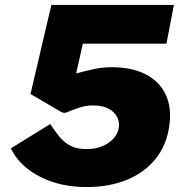

<svg xmlns="http://www.w3.org/2000/svg" viewBox="-20 -743 746 774"><path d="M329 11Q253.5 11 192.2 -9.5Q131 -30 87.8 -65.2Q44.5 -100.5 24 -145L182.5 -243Q200.5 -215.5 219 -192.5Q237.5 -169.5 263.2 -155.8Q289 -142 328 -142Q381.5 -142 417.8 -167.5Q454 -193 459 -229Q462.5 -251.5 451.8 -272Q441 -292.5 417 -305.2Q393 -318 355 -318Q339.5 -318 325 -315.5Q310.5 -313 293.8 -307.2Q277 -301.5 253.5 -292Q242.5 -287.5 238.5 -287.8Q234.5 -288 224.5 -293L103 -364L187 -723H681L651 -567H314L287 -447Q332 -459 363.2 -465.5Q394.5 -472 432.5 -472Q511 -472 566.2 -444Q621.5 -416 647.2 -363.2Q673 -310.5 662.5 -236Q652 -158.5 607.8 -103.2Q563.5 -48 492.5 -18.5Q421.5 11 329 11Z"/></svg>

Font: Public Sans Thin Black
Style: Italic
Weight: 900
Italic angle: -8°
Version: Version 2.001